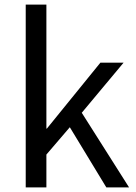

<svg xmlns="http://www.w3.org/2000/svg" viewBox="-20 -816 592 836"><path d="M92 0H182V-143L284 -262L443 0H542L336 -325L518 -543H417L184 -256H182V-796H92Z"/></svg>

Font: Source Han Sans CN Regular
Style: Regular
Weight: 400
Designer: Ryoko NISHIZUKA (kana & ideographs); Paul D. Hunt (Latin, Greek & Cyrillic); Wenlong ZHANG (bopomofo); Sandoll Communica
Foundry: Adobe Systems Incorporated
Version: Version 1.004;PS 1.004;hotconv 1.0.82;makeotf.lib2.5.63406